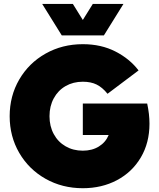

<svg xmlns="http://www.w3.org/2000/svg" viewBox="-20 -946 811 979"><path d="M29.3 -353.5Q29.3 -456.5 78.1 -540.5Q127 -624.5 212.2 -672.6Q297.4 -720.7 402.3 -720.7Q496.1 -720.7 568.8 -683.3Q641.6 -646 686.5 -586.9L528.3 -467.8Q502 -500.5 472.7 -514.9Q443.4 -529.3 402.3 -529.3Q353 -529.3 314.5 -507.1Q275.9 -484.9 254.2 -444.8Q232.4 -404.8 232.4 -353.5Q232.4 -302.2 254.2 -262.2Q275.9 -222.2 314.5 -200Q353 -177.7 402.3 -177.7Q449.7 -177.7 484.1 -199Q518.6 -220.2 534.2 -257.8H402.3V-418H730.5Q742.2 -363.8 742.2 -315.4Q742.2 -217.8 698 -143.1Q653.8 -68.4 576.4 -27.3Q499 13.7 402.3 13.7Q297.4 13.7 212.2 -34.4Q127 -82.5 78.1 -166.5Q29.3 -250.5 29.3 -353.5ZM351.6 -925.8 402.3 -844.2 453.1 -925.8H609.4L509.8 -765.6H294.9L195.3 -925.8Z"/></svg>

Font: Wanted Sans ExtraBlack
Style: Regular
Weight: 900
Designer: Original Design by Kil Hyung-jin and Kang Hanbin, Wanted Lab, Inc; Hangeul from Source Han Sans by Jang Soo-young and Ka
Foundry: Wanted Lab, Inc.
Version: Version 1.001